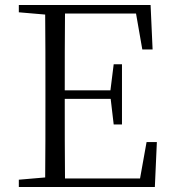

<svg xmlns="http://www.w3.org/2000/svg" viewBox="-20 -745 689 765"><path d="M547 -548H588L580 -725H55V-696L160 -687C161 -590 161 -490 161 -390V-335C161 -235 161 -136 160 -38L55 -29V0H597L605 -179H564L538 -34H239C238 -132 238 -232 238 -351H421L433 -249H466V-489H433L420 -385H238C238 -494 238 -595 239 -691H522Z"/></svg>

Font: Noto Serif JP Light
Style: Regular
Weight: 300
Designer: Ryoko NISHIZUKA 西塚涼子 (kana & ideographs); Frank Grießhammer (Latin, Greek & Cyrillic); Wenlong ZHANG 张文龙 (bopomofo); San
Foundry: Adobe
Version: Version 2.001;hotconv 1.1.0;makeotfexe 2.6.0